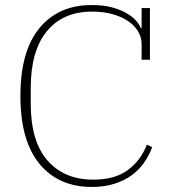

<svg xmlns="http://www.w3.org/2000/svg" viewBox="-20 -730 692 762"><path d="M345 12Q212 12 136.5 -80Q61 -172 61 -349Q61 -527 136.5 -618.5Q212 -710 344 -710Q388 -710 421.5 -701.5Q455 -693 479 -679.5Q503 -666 518 -650Q533 -634 539 -618H542V-698H575V-493H542V-554Q542 -582 528 -605.5Q514 -629 488 -646.5Q462 -664 426 -674Q390 -684 346 -684Q230 -684 166 -606Q102 -528 102 -381V-319Q102 -169 168.5 -93Q235 -17 350 -17Q435 -17 486.5 -54.5Q538 -92 563 -156L584 -146Q572 -113 551.5 -84Q531 -55 502 -34Q473 -13 433.5 -0.5Q394 12 345 12Z"/></svg>

Font: IBM Plex Serif ExtLt
Style: Regular
Weight: 200
Designer: Mike Abbink, Paul van der Laan, Pieter van Rosmalen
Foundry: Bold Monday
Version: Version 3.001